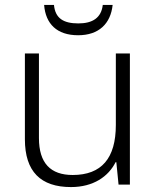

<svg xmlns="http://www.w3.org/2000/svg" viewBox="-20 -749 636 779"><path d="M437 -729H397C391 -677 356 -654 298 -654C237 -654 204 -675 199 -729H159C165 -652 211 -606 297 -606C381 -606 429 -653 437 -729ZM507 -532H450V-242C450 -107 392 -39 275 -39C185 -39 138 -87 138 -189V-532H81V-184C81 -53 145 10 268 10C359 10 420 -33 449 -91H452L461 0H507Z"/></svg>

Font: Noto Sans Bengali Light
Style: Regular
Weight: 300
Designer: Jelle Bosma - Monotype Design Team
Foundry: Monotype Imaging Inc.
Version: Version 2.003